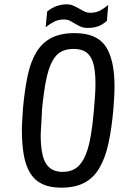

<svg xmlns="http://www.w3.org/2000/svg" viewBox="-20 -860 588 887"><path d="M414 -353Q417 -388 419 -417.5Q421 -447 421 -473Q421 -519 415 -550Q409 -581 396.5 -599.5Q384 -618 365 -626Q346 -634 319 -634Q286 -634 262 -621Q238 -608 221 -576Q204 -544 193 -490Q182 -436 174 -353Q174 -347 173 -330Q172 -313 171 -294Q170 -275 169 -259Q168 -243 168 -238Q168 -144 192 -105Q216 -66 269 -66Q303 -66 327 -80.5Q351 -95 368.5 -129Q386 -163 396.5 -217.5Q407 -272 414 -353ZM504 -358Q496 -266 481 -197.5Q466 -129 439 -83.5Q412 -38 369.5 -15.5Q327 7 263 7Q211 7 176 -9.5Q141 -26 120 -59.5Q99 -93 90 -143.5Q81 -194 81 -261Q81 -266 81.5 -279.5Q82 -293 83 -309Q84 -325 85 -339Q86 -353 86 -358Q94 -446 108 -511.5Q122 -577 149 -620.5Q176 -664 218.5 -685.5Q261 -707 325 -707Q427 -707 468 -646Q509 -585 509 -461Q509 -437 507.5 -411.5Q506 -386 504 -358ZM198 -807Q222 -826 244.5 -833Q267 -840 287 -840Q305 -840 318.5 -834Q332 -828 345 -820.5Q358 -813 370 -807Q382 -801 397 -801Q423 -801 441 -810.5Q459 -820 480 -837L474 -764Q453 -745 432 -738Q411 -731 385 -731Q366 -731 352.5 -737Q339 -743 327 -750.5Q315 -758 303 -764Q291 -770 275 -770Q249 -770 228.5 -759Q208 -748 191 -734Z"/></svg>

Font: Share
Style: Italic
Weight: 400
Version: Version 1.002